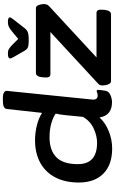

<svg xmlns="http://www.w3.org/2000/svg" viewBox="248 -1041 801 1337"><g transform="rotate(-90 648.5 -372.5)"><path d="M283 8Q169 8 107.5 -53.5Q46 -115 46 -224Q46 -318 81 -386.5Q116 -455 182.5 -492Q249 -529 340 -529Q394 -529 445 -516Q496 -503 531 -480L558 -725Q561 -753 613 -753H635Q662 -753 674 -744.5Q686 -736 684 -723L624 -133Q619 -93 652 -93Q663 -93 671.5 -96.5Q680 -100 683 -100Q691 -100 691 -89Q691 -86 690 -73.5Q689 -61 685 -38Q680 -14 654 -3.5Q628 7 606 7Q513 7 499 -80Q462 -39 403 -15.5Q344 8 283 8ZM323 -97Q370 -97 421 -120Q472 -143 503 -194L515 -316Q520 -364 526 -385Q503 -402 460.5 -415Q418 -428 359 -428Q271 -428 222.5 -381Q174 -334 174 -231Q174 -97 323 -97ZM752 0Q741 0 734 -10.5Q727 -21 724.5 -35.5Q722 -50 722 -61Q722 -68 724.5 -76Q727 -84 738 -93L1094 -422H800Q773 -422 778 -465L779 -480Q784 -523 810 -523H1259Q1276 -523 1282.5 -502.5Q1289 -482 1289 -464Q1289 -459 1286 -449Q1283 -439 1273 -430L917 -101H1227Q1254 -101 1249 -58L1248 -43Q1243 0 1217 0ZM1162 -718Q1196 -718 1196 -705Q1196 -700 1192.5 -694.5Q1189 -689 1179 -676L1122 -603Q1114 -593 1106 -586.5Q1098 -580 1083 -576.5Q1068 -573 1039 -573Q996 -573 983.5 -580.5Q971 -588 963 -603L921 -676Q910 -695 910 -702Q910 -710 918 -714Q926 -718 946 -718Q964 -718 975.5 -711Q987 -704 1002 -690L1046 -646L1099 -690Q1116 -704 1130 -711Q1144 -718 1162 -718Z"/></g></svg>

Font: Asap Expanded Expanded SemiBold
Style: Italic
Weight: 600
Width: 7
Italic angle: -6°
Designer: Pablo Cosgaya
Foundry: Omnibus-Type
Version: Version 3.001; ttfautohint (v1.8.4.7-5d5b)